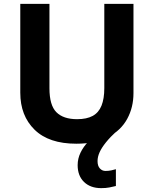

<svg xmlns="http://www.w3.org/2000/svg" viewBox="-20 -734 796 994"><path d="M485 100Q485 125 497 138Q509 151 526 151Q542 151 556 148Q570 145 580 142V229Q564 233 546 236.5Q528 240 504 240Q448 240 415 208Q382 176 382 121Q382 87 397 56Q412 25 437 -0.5Q462 -26 492 -43L586 -57Q551 -25 528.5 3Q506 31 495.5 54.5Q485 78 485 100ZM671 -252Q671 -178 638.5 -118.5Q606 -59 540.5 -24.5Q475 10 375 10Q233 10 159 -62.5Q85 -135 85 -254V-714H236V-277Q236 -189 272 -153Q308 -117 379 -117Q429 -117 460 -134Q491 -151 505.5 -187Q520 -223 520 -278V-714H671Z"/></svg>

Font: Noto Sans Tamil
Style: Regular
Weight: 400
Designer: Jelle Bosma - Monotype Design Team
Foundry: Monotype Imaging Inc.
Version: Version 2.003